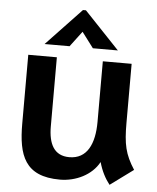

<svg xmlns="http://www.w3.org/2000/svg" viewBox="-56 -840 739 903"><g transform="rotate(5 314.0 -389.0)"><path d="M495 15 604 -65C559 -135 549 -181 549 -283V-561H413V-275C413 -171 379 -98 295 -98C223 -98 196 -152 196 -235V-561H61V-236C61 -87 94 11 260 11C335 11 410 -25 444 -88C456 -45 474 -12 495 15ZM133 -618H251L306 -691L361 -618H479L313 -793H299Z"/></g></svg>

Font: Swile Sans
Style: Bold
Weight: 700
Designer: Lord
Foundry: Lord
Version: Version 1.477;FEAKit 1.0